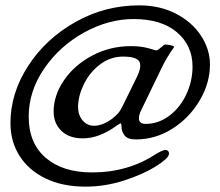

<svg xmlns="http://www.w3.org/2000/svg" viewBox="-20 -547 822 716"><path d="M19 -88Q19 -199 84.5 -300.5Q150 -402 260.5 -464.5Q371 -527 499 -527Q576 -527 636 -496Q696 -465 729.5 -414Q763 -363 763 -306Q763 -238 725 -173Q687 -108 623.5 -67.5Q560 -27 486 -27Q456 -27 444.5 -42Q433 -57 433 -76Q433 -87 429 -87Q428 -87 417 -80Q351 -31 289 -31Q238 -31 209 -59Q180 -87 180 -131Q180 -191 218.5 -247.5Q257 -304 323.5 -339.5Q390 -375 469 -375Q506 -375 534 -367L562 -359Q568 -359 580 -370Q592 -381 597 -381Q604 -381 617.5 -378Q631 -375 629 -371Q600 -331 579 -286L507 -137Q498 -119 498 -106Q498 -85 523 -85Q571 -85 611.5 -115.5Q652 -146 675 -195.5Q698 -245 698 -299Q698 -377 640 -426.5Q582 -476 478 -476Q385 -476 294 -426Q203 -376 145 -291.5Q87 -207 87 -112Q87 -13 150.5 41.5Q214 96 323 96Q458 96 562 27Q588 12 597 12Q603 12 607 16.5Q611 21 610 28Q608 44 561 73.5Q514 103 443 126Q372 149 299 149Q213 149 150 118.5Q87 88 53 34.5Q19 -19 19 -88ZM398 -104Q411 -114 420 -124Q429 -134 439 -155L493 -265Q503 -288 503 -301Q504 -319 488.5 -327.5Q473 -336 439 -336Q392 -336 353.5 -307Q315 -278 293.5 -234.5Q272 -191 271 -150Q271 -118 288 -98Q305 -78 331 -78Q362 -78 398 -104Z"/></svg>

Font: EB Garamond SemiBold
Style: Italic
Weight: 600
Italic angle: -17.2°
Designer: Georg Duffner and Octavio Pardo
Foundry: Georg Duffner
Version: Version 1.000